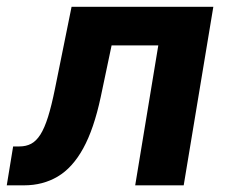

<svg xmlns="http://www.w3.org/2000/svg" viewBox="-55 -556 674 576"><path d="M-34.7 0 -15.6 -116.7H3.4Q23.4 -116.7 38.6 -124.8Q53.7 -132.8 66.2 -152.3Q78.6 -171.9 89.1 -205.3Q99.6 -238.8 109.9 -289.6L159.7 -535.6H585L496.1 0H350.6L419.9 -419.9H279.8L247.1 -264.6Q226.6 -168.9 194.6 -110.8Q162.6 -52.7 118.2 -26.4Q73.7 0 17.1 0Z"/></svg>

Font: Inter 20pt
Style: Bold Italic
Weight: 700
Italic angle: -9.3988°
Version: Version 4.001;git-66647c0bb